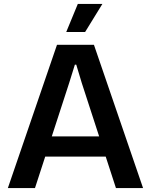

<svg xmlns="http://www.w3.org/2000/svg" viewBox="-20 -957 768 977"><path d="M20 0 270 -729H458L708 0H570L396 -535L368 -628H361L332 -535L158 0ZM199 -160 225 -263H503L529 -160ZM317 -794 376 -937H501L413 -794Z"/></svg>

Font: Mona Sans ExtraLight SemiBold
Style: Regular
Weight: 600
Version: Version 2.000